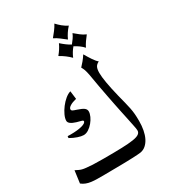

<svg xmlns="http://www.w3.org/2000/svg" viewBox="-234 -1147 1079 1218"><g transform="rotate(-30 305.5 -538.0)"><path d="M12.2 -163.6Q26.9 -156.2 35.9 -151.9Q44.9 -147.5 56.2 -144.5Q67.4 -141.6 84.2 -139.9Q101.1 -138.2 130.4 -136.2Q132.8 -136.2 143.8 -136Q154.8 -135.7 168.2 -135.5Q181.6 -135.3 195.1 -135Q208.5 -134.8 214.8 -134.8Q291 -134.8 342.8 -136.5Q394.5 -138.2 426 -143.1Q457.5 -147.9 470.9 -157.5Q484.4 -167 484.4 -182.1Q484.4 -195.3 478 -223.6Q472.2 -252.9 466.3 -280.3Q460.4 -307.6 454.3 -336.7Q448.2 -365.7 441.9 -397Q435.5 -428.2 428.5 -465.1Q421.4 -502 413.3 -545.7Q405.3 -589.4 396.5 -642.1Q394 -654.3 391.8 -663.3Q389.6 -672.4 387 -679.7Q384.3 -687 381.3 -693.4Q378.4 -699.7 374.5 -706.1Q387.7 -719.7 400.6 -735.4Q413.6 -751 427.7 -772.5Q444.8 -743.2 460.9 -719.2Q477.1 -695.3 490.7 -684.6Q471.2 -675.3 464.1 -660.6Q457 -646 457 -618.7Q457 -564 488.3 -436Q497.6 -398.9 504.2 -373.3Q510.7 -347.7 515.1 -325.7Q519.5 -303.7 521.5 -281.5Q523.4 -259.3 523.4 -229Q523.4 -194.3 517.6 -163.6Q511.7 -132.8 500 -109.4Q488.3 -85.9 470.9 -70.6Q453.6 -55.2 430.2 -51.3Q423.8 -50.3 407 -49.1Q390.1 -47.9 368.9 -47.1Q347.7 -46.4 325.2 -45.7Q302.7 -44.9 285.2 -44.9L161.1 -43.5Q134.3 -43.5 111.1 -43.7Q87.9 -43.9 68.1 -46.4Q48.3 -48.8 31.5 -55.2Q14.6 -61.5 0 -73.2ZM239.7 -610.4 247.1 -550.8Q216.3 -543.5 199.5 -532.7Q182.6 -522 182.6 -510.7Q182.6 -507.3 183.8 -504.6Q185.1 -502 188.7 -499.5Q192.4 -497.1 199.5 -494.6Q206.5 -492.2 217.8 -488.3Q251 -477.5 264.2 -467.3Q277.3 -457 277.3 -441.9Q277.3 -425.8 268.3 -406Q259.3 -386.2 244.6 -368.7Q230 -351.1 211.7 -339.1Q193.4 -327.1 174.8 -327.1Q158.2 -327.1 132.8 -335.7Q107.4 -344.2 81.1 -359.4L82.5 -372.6Q88.4 -372.6 94 -372.3Q99.6 -372.1 105 -372.1Q129.9 -372.1 150.9 -374.3Q171.9 -376.5 187.3 -380.6Q202.6 -384.8 211.2 -390.6Q219.7 -396.5 219.7 -403.8Q219.2 -406.7 217.5 -408.4Q215.8 -410.2 210.9 -411.6Q206.1 -413.1 197.5 -415.3Q189 -417.5 174.8 -421.4Q123.5 -437 123.5 -460.9Q123.5 -479 134.5 -502.7Q145.5 -526.4 162.4 -548.6Q179.2 -570.8 199.7 -587.9Q220.2 -605 239.7 -610.4ZM361.3 -785.6Q329.1 -818.4 285.6 -842.3Q299.8 -859.4 310.5 -876Q321.3 -892.6 329.6 -911.1Q345.2 -897 362.1 -884.3Q378.9 -871.6 396.5 -862.3Q407.7 -876.5 418.5 -891.4Q429.2 -906.2 436 -923.3Q453.1 -909.2 470.9 -894.8Q488.8 -880.4 510.7 -871.1Q497.1 -854 484.9 -836.7Q472.7 -819.3 463.4 -800.3Q451.2 -814.5 434.6 -826.4Q418 -838.4 399.4 -848.1Q375.5 -819.8 361.3 -785.6ZM390.6 -902.3Q371.1 -917.5 352.5 -931.9Q334 -946.3 312 -957Q326.2 -974.1 341.1 -993.4Q356 -1012.7 366.7 -1033.2Q382.3 -1016.1 400.1 -1001.5Q418 -986.8 439.5 -976.1Q423.8 -959 411.9 -940.9Q399.9 -922.9 390.6 -902.3Z"/></g></svg>

Font: HM XNiloofar
Style: Regular
Weight: 400
Designer: Hossein Movahhedian
Version: Version 2.8, 2015